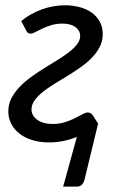

<svg xmlns="http://www.w3.org/2000/svg" viewBox="-20 -533 448 728"><path d="M226.5 -513Q255 -513 281 -506.2Q307 -499.5 326.8 -485.8Q346.5 -472 358 -451.5Q369.5 -431 369.5 -403.5Q369.5 -377 358 -354.8Q346.5 -332.5 327.5 -313.2Q308.5 -294 284.2 -277Q260 -260 234.5 -244.5Q209 -229 184.8 -214Q160.5 -199 141.5 -183.8Q122.5 -168.5 111 -152.2Q99.5 -136 99.5 -117.5Q99.5 -94.5 121.2 -78.8Q143 -63 180.5 -63Q205.5 -63 226.5 -69.8Q247.5 -76.5 264 -84.8Q280.5 -93 292.8 -99.8Q305 -106.5 312 -106.5Q319 -106.5 323.5 -103.8Q328 -101 332 -95.5L352 -64.5L300.5 148Q297.5 160 290.5 167.2Q283.5 174.5 272 174.5H219.5L271.5 -14Q246 -3.5 219.5 1.8Q193 7 166.5 7Q130.5 7 101.8 -2Q73 -11 53 -27Q33 -43 22.2 -64.2Q11.5 -85.5 11.5 -110.5Q11.5 -137.5 23.2 -160.2Q35 -183 54 -203Q73 -223 97.5 -240.8Q122 -258.5 147.8 -274.5Q173.5 -290.5 198 -305.5Q222.5 -320.5 241.5 -335.2Q260.5 -350 272.2 -365.2Q284 -380.5 284 -397Q284 -416.5 266.5 -430Q249 -443.5 216 -443.5Q194 -443.5 175 -437.8Q156 -432 140.8 -424.8Q125.5 -417.5 114.2 -411.5Q103 -405.5 96 -405.5Q92 -405.5 87.5 -407.5Q83 -409.5 79.5 -417L60.5 -453Q77 -467 96.8 -478.2Q116.5 -489.5 138 -497.2Q159.5 -505 182 -509Q204.5 -513 226.5 -513Z"/></svg>

Font: Lato 2
Style: Italic
Weight: 400
Italic angle: -7°
Designer: Lukasz Dziedzic with Adam Twardoch and Botio Nikoltchev
Foundry: tyPoland Lukasz Dziedzic
Version: Version 2.015; 2015-08-06; http://www.latofonts.com/